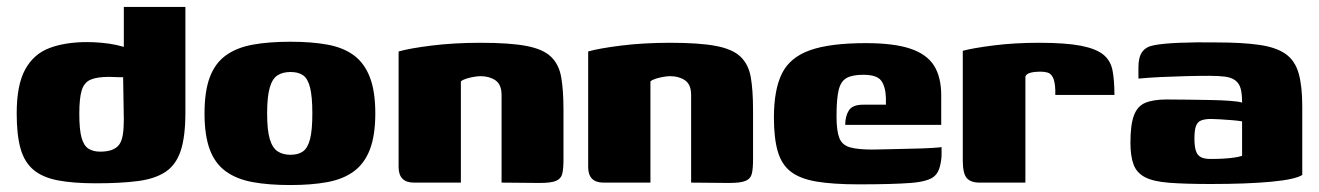

<svg xmlns="http://www.w3.org/2000/svg" viewBox="-20 -525 3793 552"><path d="M28 -199Q28 -281 52.5 -325.5Q77 -370 122.5 -387Q168 -404 230 -404Q250 -404 272.5 -402Q295 -400 315.5 -395.5Q336 -391 352 -384.5Q368 -378 377 -371L336 -354V-505H513V-201Q513 -132 499.5 -91.5Q486 -51 456 -31Q426 -11 377 -4.5Q328 2 256 2Q190 2 146 -6.5Q102 -15 76 -37Q50 -59 39 -98Q28 -137 28 -199ZM268 -89Q288 -89 301.5 -94Q315 -99 322.5 -109Q330 -119 333 -137Q336 -155 336 -181L334 -303Q330 -303 323.5 -303Q317 -303 309.5 -303.5Q302 -304 294 -304Q259 -304 240.5 -296Q222 -288 215 -265.5Q208 -243 208 -198Q208 -152 214.5 -129Q221 -106 234.5 -97.5Q248 -89 268 -89Z M815 7Q752 7 706 -1.5Q660 -10 629 -32.5Q598 -55 583 -95.5Q568 -136 568 -199Q568 -262 583 -302.5Q598 -343 629 -365.5Q660 -388 706 -396.5Q752 -405 815 -405Q877 -405 922.5 -396.5Q968 -388 998 -365.5Q1028 -343 1043.5 -302.5Q1059 -262 1059 -199Q1059 -136 1043.5 -95.5Q1028 -55 997.5 -32.5Q967 -10 921.5 -1.5Q876 7 815 7ZM815 -80Q838 -80 851.5 -90Q865 -100 871.5 -125.5Q878 -151 878 -199Q878 -247 871.5 -273Q865 -299 851.5 -308.5Q838 -318 815 -318Q793 -318 778 -308.5Q763 -299 755.5 -273Q748 -247 748 -199Q748 -151 755.5 -125.5Q763 -100 778 -90Q793 -80 815 -80Z M1170 0Q1126 0 1126 -45V-377Q1157 -386 1221 -394Q1285 -402 1362 -402Q1445 -402 1493 -393Q1541 -384 1564 -362Q1587 -340 1593.5 -303Q1600 -266 1600 -209V-66Q1600 -40 1596.5 -25.5Q1593 -11 1578.5 -5Q1564 1 1532 1L1422 0V-252Q1422 -282 1404.5 -294Q1387 -306 1362 -306Q1353 -306 1342 -304Q1331 -302 1321 -299Q1311 -296 1305 -291V0Z M1715 0Q1671 0 1671 -45V-377Q1702 -386 1766 -394Q1830 -402 1907 -402Q1990 -402 2038 -393Q2086 -384 2109 -362Q2132 -340 2138.5 -303Q2145 -266 2145 -209V-66Q2145 -40 2141.5 -25.5Q2138 -11 2123.5 -5Q2109 1 2077 1L1967 0V-252Q1967 -282 1949.5 -294Q1932 -306 1907 -306Q1898 -306 1887 -304Q1876 -302 1866 -299Q1856 -296 1850 -291V0Z M2449 5Q2375 5 2327.5 -3Q2280 -11 2253.5 -31.5Q2227 -52 2216 -90Q2205 -128 2205 -187Q2205 -267 2228 -313.5Q2251 -360 2308.5 -380.5Q2366 -401 2469 -401Q2550 -401 2597.5 -385Q2645 -369 2665.5 -336Q2686 -303 2686 -251V-166H2410Q2410 -191 2420.5 -207.5Q2431 -224 2461 -224H2527V-243Q2526 -276 2513.5 -293Q2501 -310 2462 -310Q2430 -310 2413.5 -300.5Q2397 -291 2391 -265.5Q2385 -240 2385 -191Q2385 -149 2393 -128.5Q2401 -108 2423.5 -101.5Q2446 -95 2489 -95Q2506 -95 2536.5 -96Q2567 -97 2599.5 -97.5Q2632 -98 2657 -99.5Q2682 -101 2687 -102V-81Q2687 -66 2682.5 -47.5Q2678 -29 2667 -19Q2650 -3 2598 1Q2546 5 2449 5Z M2928 0H2796Q2771 0 2759.5 -13Q2748 -26 2748 -64V-379Q2778 -387 2837.5 -394.5Q2897 -402 2967 -402Q3044 -402 3087.5 -393.5Q3131 -385 3152 -368Q3173 -351 3178.5 -322.5Q3184 -294 3184 -252H3014V-266Q3013 -291 3007 -302.5Q3001 -314 2991.5 -316.5Q2982 -319 2971 -319Q2955 -319 2943 -316Q2931 -313 2928 -305Z M3462 4Q3388 4 3342 0.5Q3296 -3 3272 -15.5Q3248 -28 3239 -52Q3230 -76 3230 -115Q3230 -166 3240 -193Q3250 -220 3273 -229.5Q3296 -239 3334 -239Q3360 -239 3393.5 -238.5Q3427 -238 3459.5 -237.5Q3492 -237 3517.5 -235Q3543 -233 3551 -230Q3551 -255 3547 -270Q3543 -285 3532 -293.5Q3521 -302 3503 -304.5Q3485 -307 3457 -307Q3422 -307 3386.5 -306Q3351 -305 3317.5 -303.5Q3284 -302 3253 -299V-332Q3253 -361 3264 -376Q3275 -391 3298 -395Q3323 -400 3371.5 -402Q3420 -404 3478 -403Q3552 -403 3600.5 -396Q3649 -389 3676 -370Q3703 -351 3713.5 -314.5Q3724 -278 3724 -219V-22Q3704 -9 3634.5 -2.5Q3565 4 3462 4ZM3461 -68Q3481 -68 3498 -69Q3515 -70 3528.5 -72Q3542 -74 3551 -77V-176Q3541 -178 3522.5 -179.5Q3504 -181 3487 -182Q3470 -183 3462 -183Q3445 -183 3434 -179Q3423 -175 3418.5 -163Q3414 -151 3414 -127Q3414 -105 3418 -92Q3422 -79 3432 -73.5Q3442 -68 3461 -68Z"/></svg>

Font: Genos Thin ExtraBold
Style: Regular
Weight: 800
Version: Version 1.010